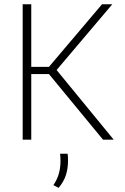

<svg xmlns="http://www.w3.org/2000/svg" viewBox="-20 -659 588 906"><path d="M466 0 211 -309.5H123V-343.5H211L461.5 -639H510L241.5 -322L241 -336L516.5 0ZM87 0V-639H127.5V0ZM299 66.5Q300 72 300.5 80.2Q301 88.5 301 98.5Q301 135.5 291.2 166.5Q281.5 197.5 256.5 227.5L232 214.5Q249.5 189 257.5 161Q265.5 133 265.5 99.5Q265.5 90.5 265 82.5Q264.5 74.5 263.5 66.5Z"/></svg>

Font: Anek Latin ExtraLight
Style: Regular
Weight: 250
Designer: Yesha Goshar
Foundry: Ek Type
Version: Version 1.003